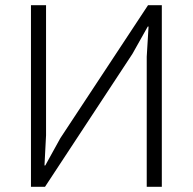

<svg xmlns="http://www.w3.org/2000/svg" viewBox="-20 -718 741 738"><path d="M99 0V-698H157V-198L151 -82H154L212 -187L549 -698H602V0H544V-500L551 -616H548L489 -511L153 0Z"/></svg>

Font: IBM Plex Sans Light
Style: Regular
Weight: 300
Designer: Mike Abbink, Paul van der Laan, Pieter van Rosmalen
Foundry: Bold Monday
Version: Version 3.201